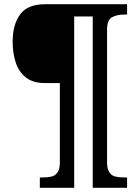

<svg xmlns="http://www.w3.org/2000/svg" viewBox="-20 -780 663 911"><path d="M169 111V62H182Q205 62 223.5 58Q242 54 253 38Q264 22 264 -9V-386H193Q135 -386 101.5 -413.5Q68 -441 54 -485.5Q40 -530 40 -582Q40 -662 75 -711Q110 -760 195 -760H583V-711H570Q536 -711 512 -698.5Q488 -686 488 -639V-9Q488 22 499 38Q510 54 528.5 58Q547 62 569 62H583V111H420V-702H332V111Z"/></svg>

Font: Noto Serif Vithkuqi SemiBold
Style: Regular
Weight: 600
Version: Version 1.005